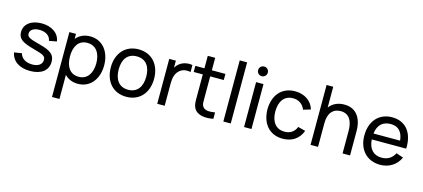

<svg xmlns="http://www.w3.org/2000/svg" viewBox="-70 -1365 4910 2230"><g transform="rotate(15 2385.0 -250.0)"><path d="M274 14.5C408.5 14.5 490 -48.5 490 -153C490 -236.5 443.5 -276.5 301 -313C174 -345 146.5 -362 146.5 -401.5C146.5 -447.5 194.5 -477.5 264.5 -475.5C338 -473.5 388 -438 397 -380.5L488 -397C476.5 -492 387.5 -555 264.5 -555C140 -555 57 -492 57 -397C57 -319.5 102.5 -282.5 245.5 -244.5C377.5 -209 398 -196 398 -150.5C398 -97.5 353 -65 279.5 -65C201.5 -65 145.5 -101.5 131 -160.5L40 -146C58.5 -44.5 145 14.5 274 14.5Z M849 -555C775.5 -555 719 -527 679.5 -479.5V-540H600V240H689.5V-50C728 -9 781.5 15 848.5 15C999.5 15 1090.5 -108.5 1090.5 -270.5C1090.5 -432.5 999 -555 849 -555ZM837.5 -66.5C728.5 -66.5 679.5 -152 679.5 -270.5C679.5 -390 729.5 -473.5 835 -473.5C945 -473.5 996 -384.5 996 -270.5C996 -155.5 944 -66.5 837.5 -66.5Z M1430.5 15C1591 15 1691 -101 1691 -270.5C1691 -437.5 1592.5 -555 1430.5 -555C1272 -555 1170.5 -440 1170.5 -270.5C1170.5 -103 1269 15 1430.5 15ZM1430.5 -69.5C1321.5 -69.5 1265 -148.5 1265 -270.5C1265 -388.5 1317.5 -470.5 1430.5 -470.5C1541 -470.5 1596.5 -392 1596.5 -270.5C1596.5 -151.5 1542 -69.5 1430.5 -69.5Z M1926.5 -507C1908.5 -494 1892.5 -475.5 1880.5 -454.5V-540H1801V0H1890.5V-271C1890.5 -335 1903.5 -398.5 1956 -436C1993.5 -463.5 2042 -466 2079.5 -456.5V-540C2031.5 -550.5 1968 -540.5 1926.5 -507Z M2476 -466.5V-540H2313V-690H2224V-540H2114.5V-466.5H2224V-204C2224 -148 2221 -107 2242.5 -65C2280 8.5 2379.5 19.5 2476 0V-76.5C2402 -65 2348 -68 2324 -111C2311 -133.5 2313 -163.5 2313 -208V-466.5Z M2685 0V-735H2596V0Z M2889.5 -623.5C2923 -623.5 2948 -649 2948 -681.5C2948 -714 2923 -739.5 2889.5 -739.5C2856.5 -739.5 2831.5 -714 2831.5 -681.5C2831.5 -649 2856.5 -623.5 2889.5 -623.5ZM2934 0V-540H2845V0Z M3311.5 15C3423 15 3504.5 -39.5 3542.5 -140.5L3452.5 -164C3428 -102.5 3381.5 -69.5 3311.5 -69.5C3204 -69.5 3149.5 -149.5 3148.5 -270C3149.5 -387 3200.5 -470.5 3311.5 -470.5C3377 -470.5 3431.5 -434 3454.5 -371.5L3542.5 -398C3514 -495 3426 -555 3312.5 -555C3150 -555 3055.5 -438.5 3054 -270C3055.5 -104.5 3147 15 3311.5 15Z M3904.5 -554C3826.5 -554 3764.5 -524 3724.5 -470.5V-720H3644.5V0H3734.5V-284.5C3734.5 -409.5 3793.5 -469.5 3883 -469.5C3997 -469.5 4029.5 -372 4029.5 -270.5V0H4119.5V-298.5C4119.5 -401 4078.5 -554 3904.5 -554Z M4729 -245C4737 -437 4642 -555 4479.5 -555C4322.5 -555 4219.5 -443.5 4219.5 -266.5C4219.5 -97.5 4324 15 4483.5 15C4588 15 4677.5 -39.5 4720 -135L4634.5 -164.5C4604.5 -103 4550.5 -69.5 4479.5 -69.5C4380 -69.5 4322 -133 4315 -245ZM4482.5 -475C4574 -475 4625.5 -422.5 4636.5 -316.5H4316.5C4329 -419 4385.5 -475 4482.5 -475Z"/></g></svg>

Font: Hauora Medium
Style: Regular
Weight: 500
Designer: Wayne Shih
Foundry: WCYS
Version: Version 1.001;hotconv 1.0.109;makeotfexe 2.5.65596